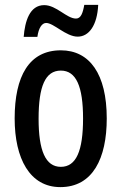

<svg xmlns="http://www.w3.org/2000/svg" viewBox="-20 -756 498 786"><path d="M77 -605H133C138 -642 152 -662 169 -662C200 -662 250 -606 298 -606C344 -606 378 -652 382 -736H325C319 -702 311 -680 291 -680C253 -680 211 -735 161 -735C101 -735 82 -668 77 -605ZM417 -271C417 -453 347 -550 229 -550C99 -550 40 -444 40 -271C40 -107 102 10 227 10C360 10 417 -108 417 -271ZM138 -270C138 -402 165 -467 229 -467C292 -467 320 -402 320 -271C320 -138 292 -73 229 -73C166 -73 138 -140 138 -270Z"/></svg>

Font: Noto Sans Armenian ExtraCondensed Medium
Style: Regular
Weight: 500
Width: 2
Designer: Monotype Design Team
Foundry: Monotype Imaging Inc.
Version: Version 2.008